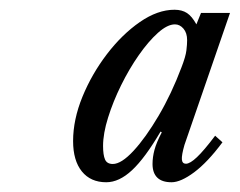

<svg xmlns="http://www.w3.org/2000/svg" viewBox="-20 -792 492 394"><path d="M198 -418Q166 -418 148 -440.2Q130 -462.5 130 -502.5Q130 -546.5 149.2 -593.5Q168.5 -640.5 199.5 -681Q230.5 -721.5 267 -746.8Q303.5 -772 338 -772Q353.5 -772 363.8 -765.2Q374 -758.5 383 -742L392.5 -765.5H452L358.5 -494.5Q352.5 -473.5 353.2 -464.8Q354 -456 361.5 -456Q370 -456 384.2 -469.5Q398.5 -483 421.5 -513.5L436.5 -500Q406 -459 378.5 -438.5Q351 -418 332 -418Q312.5 -418 302.8 -427.5Q293 -437 293 -455.5Q293 -469.5 297 -484.5Q301 -499.5 312 -520.5L309.5 -522Q277.5 -467.5 251 -442.8Q224.5 -418 198 -418ZM211.5 -455.5Q229 -455.5 254 -482.5Q279 -509.5 305.5 -554.5Q332 -599.5 352.5 -654Q361 -676 362.5 -688.5Q364 -701 364 -709.5Q364 -724.5 356.5 -733.2Q349 -742 339 -742Q323.5 -742 304 -724.5Q284.5 -707 264.8 -678.8Q245 -650.5 228.5 -617Q212 -583.5 201.8 -550.8Q191.5 -518 191.5 -492.5Q191.5 -474 195.5 -464.8Q199.5 -455.5 211.5 -455.5Z"/></svg>

Font: Libre Caslon Condensed
Style: Italic
Weight: 400
Italic angle: -22.583°
Designer: Pablo Impallari, Rodrigo Fuenzalida, Katja Schimmel, Ertekin Erdin
Foundry: Pablo Impallari, Rodrigo Fuenzalida
Version: Version 2.000;gftools[0.9.33]